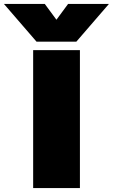

<svg xmlns="http://www.w3.org/2000/svg" viewBox="-133 -953 572 973"><path d="M-113 -933H94L153 -853L212 -933H419L254 -742H52ZM35 -699H272V0H35Z"/></svg>

Font: Prompt Black
Style: Regular
Weight: 900
Designer: Katatrad Team
Foundry: CadsonDemak
Version: Version 1.000